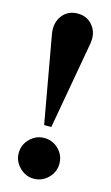

<svg xmlns="http://www.w3.org/2000/svg" viewBox="-110 -723 450 775"><g transform="rotate(15 115.0 -335.0)"><path d="M100 -210 35 -575Q28 -619 51 -649.5Q74 -680 115 -680Q156 -680 179.5 -649.5Q203 -619 195 -575L130 -210ZM114.6 10Q80.8 10 55.4 -15.4Q30 -40.8 30 -74.6Q30 -110 55.4 -135Q80.8 -160 114.6 -160Q150 -160 175 -135Q200 -110 200 -74.6Q200 -40.8 175 -15.4Q150 10 114.6 10Z"/></g></svg>

Font: Brygada 1918
Style: Regular
Weight: 400
Designer: Mateusz Machalski | Borys Kosmynka | Przemek Hoffer
Foundry: NIEPODLEGLA 2018
Version: Version 3.006